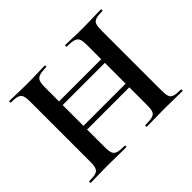

<svg xmlns="http://www.w3.org/2000/svg" viewBox="-137 -832 1039 1039"><g transform="rotate(-45 382.0 -312.5)"><path d="M543 -542Q543 -571 537.5 -586Q532 -601 514 -607Q496 -613 460 -613Q457 -613 457 -619Q457 -625 460 -625Q486 -625 519.5 -623.5Q553 -622 599 -622Q635 -622 670.5 -623.5Q706 -625 732 -625Q735 -625 735 -619Q735 -613 732 -613Q699 -613 682 -607.5Q665 -602 659.5 -587.5Q654 -573 654 -544V-81Q654 -52 659.5 -37Q665 -22 682 -17Q699 -12 732 -12Q735 -12 735 -6Q735 0 732 0Q706 0 670.5 -1Q635 -2 599 -2Q553 -2 519.5 -1Q486 0 460 0Q457 0 457 -6Q457 -12 460 -12Q496 -12 514 -17Q532 -22 537.5 -37Q543 -52 543 -81ZM161 -405V-433H594V-405ZM109 -81V-544Q109 -573 103.5 -587.5Q98 -602 81.5 -607.5Q65 -613 32 -613Q29 -613 29 -619Q29 -625 32 -625Q58 -625 91 -623.5Q124 -622 160 -622Q206 -622 240.5 -623.5Q275 -625 303 -625Q305 -625 305 -619Q305 -613 303 -613Q268 -613 250 -607Q232 -601 226 -586Q220 -571 220 -542V-81Q220 -52 226 -37Q232 -22 250 -17Q268 -12 303 -12Q305 -12 305 -6Q305 0 303 0Q274 0 240 -1Q206 -2 160 -2Q124 -2 90 -1Q56 0 30 0Q28 0 28 -6Q28 -12 30 -12Q64 -12 80.5 -17Q97 -22 103 -37Q109 -52 109 -81ZM161 -218V-246H594V-218Z"/></g></svg>

Font: Cormorant Infant Light
Style: Bold
Weight: 700
Version: Version 4.001